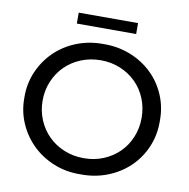

<svg xmlns="http://www.w3.org/2000/svg" viewBox="-91 -942 1023 1039"><g transform="rotate(10 420.0 -422.0)"><path d="M48 -350Q47 -425 75.5 -491Q104 -557 154.5 -606Q205 -655 273.5 -682Q342 -709 421 -708Q499 -709 567.5 -682Q636 -655 686.5 -606.5Q737 -558 765 -492Q793 -426 792 -350Q793 -274 765 -208Q737 -142 686.5 -93.5Q636 -45 567.5 -18Q499 9 421 8Q342 10 273.5 -17.5Q205 -45 154.5 -94Q104 -143 75.5 -209Q47 -275 48 -350ZM692 -350Q692 -407 671.5 -456.5Q651 -506 614.5 -542Q578 -578 528.5 -598.5Q479 -619 421 -619Q363 -619 313 -598.5Q263 -578 226.5 -542Q190 -506 169 -456.5Q148 -407 148 -350Q148 -293 169 -243.5Q190 -194 226.5 -158Q263 -122 313 -101.5Q363 -81 421 -81Q479 -81 528.5 -101.5Q578 -122 614.5 -158Q651 -194 671.5 -243.5Q692 -293 692 -350ZM258 -852H584V-792H258Z"/></g></svg>

Font: CMG Sans Medium
Style: Regular
Weight: 500
Designer: Julieta Ulanovsky
Foundry: Julieta Ulanovsky
Version: Version 7.200